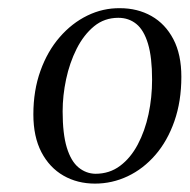

<svg xmlns="http://www.w3.org/2000/svg" viewBox="-20 -814 463 469"><path d="M273 -794Q316 -794 350 -774.8Q384 -755.5 403.5 -718.2Q423 -681 423 -626.5Q423 -566.5 406 -518Q389 -469.5 359.5 -435.5Q330 -401.5 292 -383.5Q254 -365.5 212 -365.5Q169 -365.5 135 -385Q101 -404.5 81.2 -442.2Q61.5 -480 61.5 -534.5Q61.5 -593 78.8 -641Q96 -689 125.8 -723.2Q155.5 -757.5 193.5 -776Q231.5 -794.5 273 -794ZM269 -770.5Q235 -770.5 209.8 -749.8Q184.5 -729 167.2 -694.8Q150 -660.5 141.5 -620.5Q133 -580.5 133 -542Q133 -487 143.2 -453.5Q153.5 -420 171.8 -405Q190 -390 213 -389.5Q247.5 -389.5 273.2 -408.8Q299 -428 316.5 -461Q334 -494 342.8 -535Q351.5 -576 351.5 -619.5Q351.5 -674 341.5 -707.2Q331.5 -740.5 313 -755.5Q294.5 -770.5 269 -770.5Z"/></svg>

Font: Merriweather 120pt Light
Style: Italic
Weight: 300
Italic angle: -7.8°
Version: Version 2.101